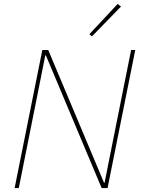

<svg xmlns="http://www.w3.org/2000/svg" viewBox="-20 -951 720 971"><path d="M494 0 262 -552 212 -671H209L187 -560L75 0H54L194 -698H224L456 -146L506 -27H509L531 -138L643 -698H664L524 0ZM592 -918 445 -767 432 -778 575 -931Z"/></svg>

Font: IBM Plex Sans Thin
Style: Italic
Weight: 250
Italic angle: -11.31°
Designer: Mike Abbink, Paul van der Laan, Pieter van Rosmalen
Foundry: Bold Monday
Version: Version 3.201